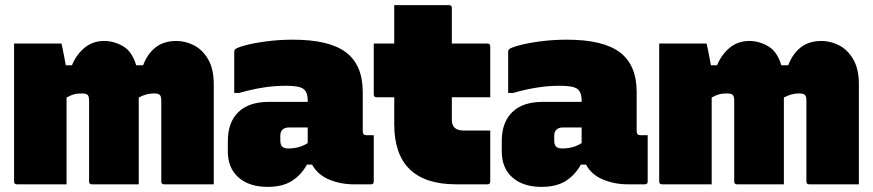

<svg xmlns="http://www.w3.org/2000/svg" viewBox="-20 -720 3410 750"><path d="M240 0H46Q35 0 35 -11V-550H220Q220 -550 223.5 -535Q227 -520 230.5 -500Q234 -480 237 -465H261Q279 -508 311 -534Q343 -560 387 -560Q425 -560 460.5 -539.5Q496 -519 512 -465H539Q556 -510 588 -535Q620 -560 669 -560Q705 -560 738.5 -542.5Q772 -525 793.5 -487.5Q815 -450 815 -391V0H621Q610 0 610 -11V-327Q610 -344 604 -349.5Q598 -355 581 -355Q551 -355 522 -339V0H339Q328 0 328 -11V-326Q328 -344 322 -349.5Q316 -355 299 -355Q280 -355 267 -351Q254 -347 240 -339Z M1397 -360V-208Q1397 -192 1410 -192H1440V-11Q1440 0 1429 0H1362Q1311 0 1266 -18.5Q1221 -37 1199 -77H1179Q1157 -37 1120.5 -13.5Q1084 10 1025 10Q954 10 912 -26.5Q870 -63 870 -129V-169Q870 -242 911 -282Q952 -322 1030 -322H1182V-328Q1182 -360 1165.5 -372.5Q1149 -385 1097 -385Q1051 -385 1005 -377.5Q959 -370 915 -357H895V-517Q895 -524 898 -527Q905 -534 938.5 -543Q972 -552 1021.5 -558.5Q1071 -565 1124 -565Q1266 -565 1331.5 -515.5Q1397 -466 1397 -360ZM1075 -171Q1075 -154 1082.5 -147Q1090 -140 1106 -140Q1149 -140 1182 -161V-222H1108Q1092 -222 1083 -213Q1075 -205 1075 -189Z M1895 -210V-11Q1895 0 1884 0H1762Q1520 0 1520 -235V-340H1451Q1440 -340 1440 -351V-550H1520V-700H1734Q1745 -700 1745 -689V-550H1884Q1895 -550 1895 -539V-340H1745V-252Q1745 -231 1756 -221Q1767 -210 1794 -210Z M2467 -360V-208Q2467 -192 2480 -192H2510V-11Q2510 0 2499 0H2432Q2381 0 2336 -18.5Q2291 -37 2269 -77H2249Q2227 -37 2190.5 -13.5Q2154 10 2095 10Q2024 10 1982 -26.5Q1940 -63 1940 -129V-169Q1940 -242 1981 -282Q2022 -322 2100 -322H2252V-328Q2252 -360 2235.5 -372.5Q2219 -385 2167 -385Q2121 -385 2075 -377.5Q2029 -370 1985 -357H1965V-517Q1965 -524 1968 -527Q1975 -534 2008.5 -543Q2042 -552 2091.5 -558.5Q2141 -565 2194 -565Q2336 -565 2401.5 -515.5Q2467 -466 2467 -360ZM2145 -171Q2145 -154 2152.5 -147Q2160 -140 2176 -140Q2219 -140 2252 -161V-222H2178Q2162 -222 2153 -213Q2145 -205 2145 -189Z M2760 0H2566Q2555 0 2555 -11V-550H2740Q2740 -550 2743.5 -535Q2747 -520 2750.5 -500Q2754 -480 2757 -465H2781Q2799 -508 2831 -534Q2863 -560 2907 -560Q2945 -560 2980.5 -539.5Q3016 -519 3032 -465H3059Q3076 -510 3108 -535Q3140 -560 3189 -560Q3225 -560 3258.5 -542.5Q3292 -525 3313.5 -487.5Q3335 -450 3335 -391V0H3141Q3130 0 3130 -11V-327Q3130 -344 3124 -349.5Q3118 -355 3101 -355Q3071 -355 3042 -339V0H2859Q2848 0 2848 -11V-326Q2848 -344 2842 -349.5Q2836 -355 2819 -355Q2800 -355 2787 -351Q2774 -347 2760 -339Z"/></svg>

Font: Recursive Sn Lnr St XBk
Style: Regular
Weight: 1000
Version: Version 1.079;hotconv 1.0.112;makeotfexe 2.5.65598; ttfautoh